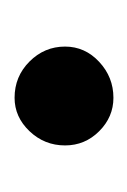

<svg xmlns="http://www.w3.org/2000/svg" viewBox="25 -194 179 270"><g transform="rotate(90 115.0 -58.5)"><path d="M45 -60Q45 -88 66.5 -108Q88 -128 117 -128Q144 -128 164 -108Q184 -88 184 -60Q184 -31 164 -10Q144 11 117 11Q87 11 66 -10Q45 -31 45 -60Z"/></g></svg>

Font: Open Sauce One Medium
Style: Regular
Weight: 500
Designer: Alfredo Marco Pradil
Foundry: Creative Sauce Fz LLC
Version: Version 1.477